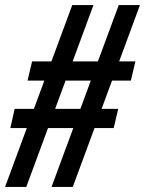

<svg xmlns="http://www.w3.org/2000/svg" viewBox="-27 -740 574 760"><path d="M-7 0 259 -720H343L77 0ZM177 0 443 -720H527L261 0ZM100 -497H509L491 -421H82ZM31 -309H441L423 -233H14Z"/></svg>

Font: Instrument Sans Condensed Medium
Style: Italic
Weight: 500
Width: 3
Italic angle: -13°
Designer: Rodrigo Fuenzalida
Foundry: fragTYPE
Version: Version 1.000;gftools[0.9.28]